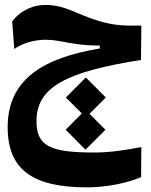

<svg xmlns="http://www.w3.org/2000/svg" viewBox="-20 -453 626 794"><path d="M340.8 321.8C423.3 321.8 509.8 302.7 563.5 279.3L564.5 155.3C500 167 439.9 177.7 370.1 177.7C188 177.7 130.9 151.4 130.9 48.3C130.9 -93.3 253.9 -156.2 563 -205.1L564.5 -347.2C494.1 -345.7 448.2 -348.1 387.2 -366.7C297.4 -393.6 250 -432.6 168 -432.6C122.1 -432.6 68.8 -414.6 30.3 -364.3L39.1 -250.5C73.2 -274.9 123 -288.6 168.9 -288.6C199.2 -288.6 225.6 -283.2 268.1 -275.4C324.7 -265.1 358.9 -265.1 392.6 -264.6V-252.4C160.2 -213.9 11.7 -126 11.7 72.8C11.7 253.4 121.1 321.8 340.8 321.8ZM333.5 166 416 83.5 350.1 17.6 417.5 -49.8 335 -132.8 252.4 -49.8 318.4 16.1 251.5 83.5Z"/></svg>

Font: CaskaydiaCove Nerd Font
Style: Bold
Weight: 700
Designer: Aaron Bell
Foundry: Saja Typeworks
Version: Version 2111.1;Nerd Fonts 2.3.0